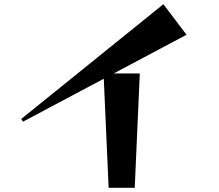

<svg xmlns="http://www.w3.org/2000/svg" viewBox="-20 -828 1040 912"><path d="M496 64 473 -454 89 -250 81 -263 756 -808 866 -663 520 -479H644L620 64Z"/></svg>

Font: Reggae One
Style: Regular
Weight: 400
Designer: Fontworks Inc.
Foundry: Fontworks Inc.
Version: Version 1.100